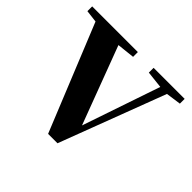

<svg xmlns="http://www.w3.org/2000/svg" viewBox="-142 -693 853 853"><g transform="rotate(45 284.5 -266.5)"><path d="M377 -506 458 -497 333 -130 195 -497 278 -506V-536H-9V-506L49 -499L253 3H312L501 -496L572 -506V-536H377Z"/></g></svg>

Font: Noto Serif SC
Style: Bold
Weight: 700
Designer: Ryoko NISHIZUKA 西塚涼子 (kana & ideographs); Frank Grießhammer (Latin, Greek & Cyrillic); Wenlong ZHANG 张文龙 (bopomofo); San
Foundry: Adobe
Version: Version 2.001;hotconv 1.1.0;makeotfexe 2.6.0